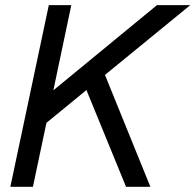

<svg xmlns="http://www.w3.org/2000/svg" viewBox="-20 -723 756 743"><path d="M20 0 168.9 -703.1H255.9L186.5 -373.5L587.4 -703.1H716.3L386.2 -433.1L562 0H467.8L314.5 -374.5L159.7 -247.6L107.4 0Z"/></svg>

Font: Schibsted Grotesk
Style: Italic
Weight: 400
Italic angle: -12°
Designer: Bakken & Baeck AS, Henrik Kongsvoll
Foundry: Schibsted ASA
Version: Version 1.100; ttfautohint (v1.8.4.7-5d5b);gftools[0.9.25]